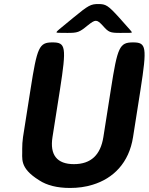

<svg xmlns="http://www.w3.org/2000/svg" viewBox="-20 -921 736 951"><path d="M346 -108C262 -108 226 -154 240 -242L277 -477C310 -689 306 -711 240 -711C174 -711 164 -689 131 -477L94 -242C91 -221 90 -202 90 -184C92 -136 73 -91 174 -28C212 -3 263 10 327 10C366 10 404 5 439 -6C541 -37 619 -114 639 -242L676 -477C709 -689 705 -711 639 -711C572 -711 562 -689 529 -477L492 -242C478 -154 431 -108 346 -108ZM571 -833C515 -895 504 -901 467 -901C430 -901 418 -895 344 -834C268 -772 261 -766 260 -762C259 -758 264 -758 314 -758C364 -758 373 -761 413 -794C453 -826 459 -826 489 -794C518 -761 525 -758 576 -758C627 -758 633 -758 633 -761C633 -764 627 -770 571 -833Z"/></svg>

Font: Asimov Print
Style: AIt
Weight: 500
Designer: Google
Version: Version 2.000980: 2014